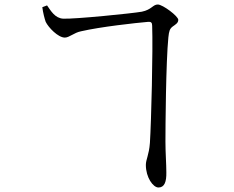

<svg xmlns="http://www.w3.org/2000/svg" viewBox="-20 -784 1040 853"><path d="M656 -670C660 -563 652 -242 646 -149C642 -95 628 -76 628 -51C628 4 660 49 684 49C710 49 720 25 719 -19C719 -56 715 -106 715 -154C715 -218 717 -508 728 -618C731 -646 734 -656 747 -666C761 -676 772 -682 772 -696C772 -712 703 -764 681 -764C659 -764 654 -741 610 -732C564 -724 314 -699 261 -701C224 -703 206 -736 189 -760L168 -752C171 -728 178 -701 183 -687C195 -662 238 -617 268 -617C288 -617 309 -639 340 -645C427 -665 581 -682 639 -687C651 -688 656 -683 656 -670Z"/></svg>

Font: Source Han Serif KR
Style: Regular
Weight: 400
Designer: Ryoko NISHIZUKA 西塚涼子 (kana & ideographs); Frank Grießhammer (Latin, Greek & Cyrillic); Wenlong ZHANG 张文龙 (bopomofo); San
Foundry: Adobe
Version: Version 2.001;hotconv 1.1.0;makeotfexe 2.6.0